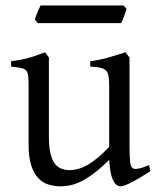

<svg xmlns="http://www.w3.org/2000/svg" viewBox="-20 -657 570 692"><path d="M522 -40Q503.9 -28.3 487.3 -18.3Q470.7 -8.3 456.5 -1Q442.4 6.3 431.6 10.5Q420.9 14.6 415 14.6Q397.9 14.6 387.2 -8.1Q376.5 -30.8 373.5 -81.1Q343.3 -50.8 318.1 -32Q293 -13.2 271.7 -2.9Q250.5 7.3 232.7 11Q214.8 14.6 199.2 14.6Q176.3 14.6 155.3 8.3Q134.3 2 118.2 -14.9Q102.1 -31.7 92.5 -61Q83 -90.3 83 -136.2V-347.2Q83 -370.6 81.5 -383.5Q80.1 -396.5 74 -403.1Q67.9 -409.7 55.2 -412.1Q42.5 -414.6 20 -417V-436.5Q37.6 -438.5 53 -441.4Q68.4 -444.3 82.8 -448.2Q97.2 -452.1 111.8 -457.3Q126.5 -462.4 142.6 -468.8L156.2 -449.7V-163.1Q156.2 -128.9 161.4 -106Q166.5 -83 176 -69.3Q185.5 -55.7 199.5 -49.8Q213.4 -43.9 231 -43.9Q246.6 -43.9 262.9 -48.6Q279.3 -53.2 296.6 -63.2Q314 -73.2 333 -89.1Q352.1 -105 373.5 -127.9V-347.2Q373.5 -369.1 371.3 -382.3Q369.1 -395.5 361.8 -402.8Q354.5 -410.2 341.1 -413.1Q327.6 -416 305.2 -417V-436.5Q340.3 -440.9 372.6 -450.2Q404.8 -459.5 432.1 -468.8L446.8 -449.7V-124Q446.8 -93.8 449 -74.7Q451.2 -55.7 458 -50.8Q463.9 -46.9 478 -49.1Q492.2 -51.3 517.1 -62ZM436 -625.5Q435.1 -620.1 432.6 -613Q430.2 -606 427.2 -598.9Q424.3 -591.8 421.6 -585Q418.9 -578.1 417 -573.7H116.7L106 -585.9Q106.9 -591.3 109.4 -598.1Q111.8 -605 114.7 -612.1Q117.7 -619.1 120.6 -625.7Q123.5 -632.3 126 -637.2H425.3Z"/></svg>

Font: Gentium Plus
Style: Regular
Weight: 400
Designer: J. Victor Gaultney, Annie Olsen, Iska Routamaa
Foundry: SIL International
Version: Version 1.510